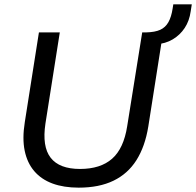

<svg xmlns="http://www.w3.org/2000/svg" viewBox="-20 -854 902 883"><path d="M342 9Q273 9 221.5 -10Q170 -29 137.5 -67Q105 -105 93.5 -161Q82 -217 94 -292L159 -705H255L189 -286Q173 -180 213 -128.5Q253 -77 348 -77Q442 -77 495.5 -124Q549 -171 565 -274L634 -705H730L662 -272Q647 -180 607.5 -117.5Q568 -55 502 -23Q436 9 342 9ZM696 -650 649 -684 652 -705Q693 -706 717 -717Q741 -728 754.5 -752Q768 -776 774 -815L777 -834H862L857 -802Q851 -758 829.5 -725.5Q808 -693 774.5 -673Q741 -653 696 -650Z"/></svg>

Font: Nunito Sans 10pt Medium
Style: Italic
Weight: 500
Italic angle: -9°
Designer: Vernon Adams
Foundry: Vernon Adams
Version: Version 3.101;gftools[0.9.27]